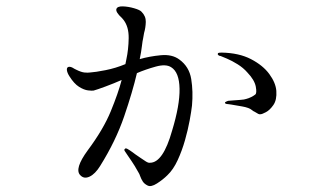

<svg xmlns="http://www.w3.org/2000/svg" viewBox="-20 -594 1040 617"><path d="M556 -403Q588 -380 594.5 -340Q601 -300 597 -255Q595 -237 589.5 -207Q584 -177 574.5 -143.5Q565 -110 551 -79.5Q537 -49 518 -31Q504 -17 484.5 -4.5Q465 8 454 2Q444 -3 439 -10.5Q434 -18 430 -29Q428 -35 426 -38Q420 -49 413 -60.5Q406 -72 388 -98Q384 -104 381 -108.5Q378 -113 381 -115Q383 -119 389.5 -115.5Q396 -112 407 -104Q409 -102 415 -98Q419 -95 423 -92.5Q427 -90 431 -87Q441 -80 449 -75Q457 -70 462 -71Q504 -71 533 -174Q558 -256 557 -309Q556 -362 530 -378Q513 -389 480.5 -380Q448 -371 420 -359Q406 -299 379 -220Q352 -141 302 -61Q286 -35 268 -26.5Q250 -18 238 -31Q218 -51 262 -111Q312 -178 336 -236.5Q360 -295 371 -337Q346 -326 319 -316Q292 -306 281 -303Q276 -302 263 -303.5Q250 -305 234 -315Q218 -325 203 -349Q196 -360 195 -368.5Q194 -377 200 -379Q204 -380 208.5 -378.5Q213 -377 219 -373L225 -370Q241 -362 251.5 -361Q262 -360 269 -361Q286 -362 319 -368.5Q352 -375 383 -388L386 -403Q393 -435 393.5 -471.5Q394 -508 377 -530Q374 -533 372 -536Q351 -555 354 -565Q357 -574 374.5 -573.5Q392 -573 411 -567.5Q430 -562 435 -556Q449 -542 448.5 -523.5Q448 -505 443 -488L440 -471Q438 -463 436 -445.5Q434 -428 429 -404Q460 -413 496.5 -416.5Q533 -420 556 -403ZM868 -302Q870 -273 858.5 -256.5Q847 -240 834.5 -233.5Q822 -227 818 -227Q814 -226 810 -228Q806 -230 798 -235Q796 -236 794 -237Q792 -238 790 -240Q781 -248 758 -252Q735 -256 723 -258L716 -259Q712 -259 707.5 -260Q703 -261 703 -264Q703 -266 708 -268Q713 -270 713 -270Q713 -270 725.5 -271Q738 -272 752 -273Q766 -274 771 -276Q779 -278 787 -282Q795 -286 800 -290Q806 -294 802 -315.5Q798 -337 775 -361Q762 -376 743.5 -387.5Q725 -399 709.5 -405.5Q694 -412 689 -414Q685 -414 682 -416.5Q679 -419 680 -421Q680 -424 684 -424.5Q688 -425 692 -425Q748 -424 786.5 -404Q825 -384 845.5 -356Q866 -328 868 -302Z"/></svg>

Font: Shippori Mincho TTF
Style: Regular
Weight: 400
Version: Version 2.100